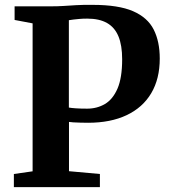

<svg xmlns="http://www.w3.org/2000/svg" viewBox="-20 -769 698 789"><path d="M114 -65V-673L40 -687V-743H191.5Q217 -743 241 -744.5Q265 -746 293.5 -747.8Q322 -749.5 361 -749Q467 -749 526.8 -723Q586.5 -697 611.5 -647.8Q636.5 -598.5 636.5 -528.5Q636.5 -445 601.5 -386Q566.5 -327 500.5 -295.8Q434.5 -264.5 342 -264.5Q327 -264.5 310.2 -265Q293.5 -265.5 280.8 -266.2Q268 -267 263.5 -268V-65.5L390.5 -54V0H37V-54ZM263 -327Q273.5 -325 292.5 -323.8Q311.5 -322.5 338 -322.5Q378.5 -322.5 411 -341.5Q443.5 -360.5 462.8 -404.8Q482 -449 482 -525.5Q482 -582.5 466.8 -619.5Q451.5 -656.5 419.8 -674.5Q388 -692.5 338.5 -692.5Q320 -692.5 306.5 -691.2Q293 -690 282.8 -688.8Q272.5 -687.5 263 -686Z"/></svg>

Font: Merriweather 36pt
Style: Bold
Weight: 700
Designer: Eben Sorkin
Foundry: Eben Sorkin
Version: Version 2.100